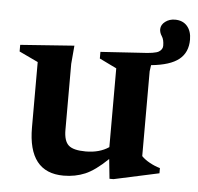

<svg xmlns="http://www.w3.org/2000/svg" viewBox="-45 -605 685 664"><g transform="rotate(5 297.0 -273.5)"><path d="M192 -146Q192 -108 208.5 -93Q225 -78 268 -78Q316 -78 348.5 -100V-373.5L289 -402.5V-425.5L428.5 -434.5Q477.5 -436.5 490.5 -444.5Q503.5 -452.5 503.5 -465.5Q503.5 -486.5 495.8 -498Q488 -509.5 488 -522Q488.5 -537.5 502.8 -548.2Q517 -559 536.5 -559Q563.5 -559 578.8 -541.5Q594 -524 594 -494.5Q594 -450 563.8 -425.8Q533.5 -401.5 467.5 -395L464.5 -373.5V-79Q475.5 -67.5 493.2 -57.8Q511 -48 529 -43V-25L372.5 9H358.5L351.5 -59Q308 -17 273.8 -2.5Q239.5 12 199 12Q76 12 76 -144.5V-371.5L10.5 -402.5V-425.5L197.5 -439L192 -375.5Z"/></g></svg>

Font: Newsreader Text SemiBold
Style: Regular
Weight: 600
Designer: Hugues Gentile
Foundry: Production Type
Version: Version 1.001